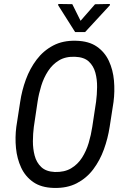

<svg xmlns="http://www.w3.org/2000/svg" viewBox="-20 -923 623 953"><path d="M543.5 -417 524.4 -293.9Q515.6 -236.3 495.8 -181.6Q476.1 -127 443.1 -83Q410.2 -39.1 361.6 -13.7Q313 11.7 247.1 9.8Q184.6 8.3 145 -19.3Q105.5 -46.9 85 -91.1Q64.5 -135.3 59.3 -188.2Q54.2 -241.2 61 -293.5L80.1 -417Q88.4 -473.6 108.4 -528.3Q128.4 -583 161.9 -627.2Q195.3 -671.4 243.9 -697Q292.5 -722.7 357.9 -720.7Q420.9 -719.2 460.4 -691.9Q500 -664.6 520.5 -620.4Q541 -576.2 545.7 -522.9Q550.3 -469.7 543.5 -417ZM438 -293.5 457 -418.9Q461.4 -452.6 461.9 -490.5Q462.4 -528.3 453.4 -562Q444.3 -595.7 420.7 -617.7Q397 -639.6 352.5 -641.1Q305.7 -643.1 272.9 -623.3Q240.2 -603.5 218.5 -570.1Q196.8 -536.6 184.6 -496.8Q172.4 -457 166.5 -418L147.9 -293Q143.6 -260.3 143.3 -222.4Q143.1 -184.6 152.1 -150.4Q161.1 -116.2 184.8 -93.8Q208.5 -71.3 252 -69.3Q299.8 -67.9 332.8 -87.4Q365.7 -106.9 387 -140.1Q408.2 -173.3 420.2 -213.6Q432.1 -253.9 438 -293.5ZM338.9 -902.3 379.9 -819.8 451.7 -901.9 525.4 -903.3V-897L402.3 -763.7H353L269 -896.5V-903.3Z"/></svg>

Font: Roboto Condensed
Style: Italic
Weight: 400
Italic angle: -12°
Designer: Christian Robertson
Foundry: Google
Version: Version 3.0